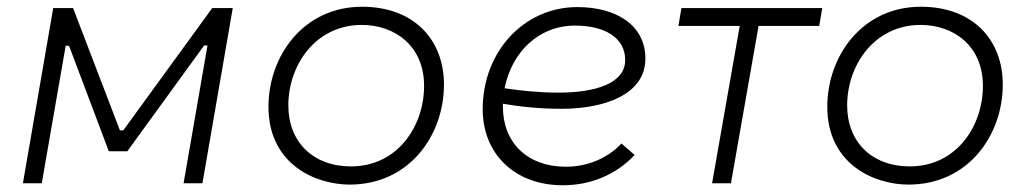

<svg xmlns="http://www.w3.org/2000/svg" viewBox="-20 -544 3055 570"><path d="M48 0H104L175 -408H185L303 -95H358L586 -409H596L525 0H581L671 -520H610L346 -157H336L197 -520H138Z M1018 4C1195 4 1298 -142 1298 -293C1298 -428 1207 -524 1055 -524C881 -524 777 -378 777 -227C777 -56 917 4 1018 4ZM1022 -50C909 -50 836 -123 836 -231C836 -351 917 -470 1054 -470C1151 -470 1239 -409 1239 -289C1239 -169 1160 -50 1022 -50Z M1651 6C1733 6 1809 -25 1864 -84L1825 -118C1786 -76 1726 -49 1660 -49C1545 -49 1473 -121 1473 -227V-236C1524 -227 1584 -221 1647 -221C1774 -221 1896 -263 1896 -370C1896 -469 1810 -523 1694 -523C1535 -523 1413 -390 1413 -220C1413 -88 1507 6 1651 6ZM1478 -282C1499 -388 1578 -468 1687 -468C1777 -468 1836 -431 1836 -366C1836 -295 1745 -269 1638 -269C1580 -269 1525 -275 1478 -282Z M1994 -467H2176L2094 0H2150L2232 -467H2412L2421 -520H2003Z M2677 4C2854 4 2957 -142 2957 -293C2957 -428 2866 -524 2714 -524C2540 -524 2436 -378 2436 -227C2436 -56 2576 4 2677 4ZM2681 -50C2568 -50 2495 -123 2495 -231C2495 -351 2576 -470 2713 -470C2810 -470 2898 -409 2898 -289C2898 -169 2819 -50 2681 -50Z"/></svg>

Font: Fixel Display 20240404 Light
Style: Italic
Weight: 300
Italic angle: -10°
Designer: AlfaBravo + MacPaw
Foundry: Kyrylo Tkachov, Marchela Mozhyna, Serhii Makarenko, Maria Weinstein, Zakhar Kryvoshyya
Version: Version 1.211;Glyphs 3.2 (3225)